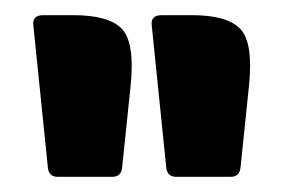

<svg xmlns="http://www.w3.org/2000/svg" viewBox="-20 -576 374 253"><path d="M43 -356 24 -542Q22 -556 37 -556H77Q124 -556 141 -537.5Q158 -519 152 -462L141 -356Q140 -343 128 -343H56Q44 -343 43 -356ZM199 -356 180 -542Q178 -556 193 -556H233Q280 -556 297 -537.5Q314 -519 308 -462L297 -356Q296 -343 284 -343H212Q200 -343 199 -356Z"/></svg>

Font: Zain Black
Style: Regular
Weight: 900
Designer: Zain,Boutros
Foundry: Mobile Telecommunications Company (Zain), 2024
Version: Version 1.50; ttfautohint (v1.8.4)